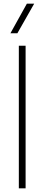

<svg xmlns="http://www.w3.org/2000/svg" viewBox="-20 -1030 243 1050"><path d="M120 0H83V-780H120ZM75 -848H37L127 -1010H167Z"/></svg>

Font: Tanohe Sans ExtraLight
Style: Regular
Weight: 250
Designer: Village Type and Design LLC & Cristiano Sobral
Foundry: Cooper Hewitt Smithsonian Design Museum
Version: Version 1.00;May 30, 2020;FontCreator 12.0.0.2522 64-bit; tt